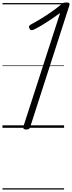

<svg xmlns="http://www.w3.org/2000/svg" viewBox="-20 -1035 584 1555"><path d="M191 14Q178 14 172 8Q166 2 169 -9L467 -930Q432 -904 395 -879Q358 -854 323 -833Q288 -812 258 -797Q244 -790 234 -791Q224 -792 218 -805Q212 -817 217 -825Q222 -833 236 -840Q272 -859 312 -883.5Q352 -908 392.5 -936Q433 -964 468 -993Q479 -1003 486.5 -1007.5Q494 -1012 501.5 -1013.5Q509 -1015 519 -1015Q533 -1015 539.5 -1010Q546 -1005 542 -992L224 -5Q221 5 213.5 9.5Q206 14 191 14ZM0 490H499V500H0ZM0 -20H499V0H0ZM0 -505H499V-500H0ZM0 -1010H499V-1000H0Z"/></svg>

Font: Playwrite NZ Guides
Style: Regular
Weight: 400
Designer: Veronika Burian, José Scaglione
Foundry: TypeTogether
Version: Version 1.003